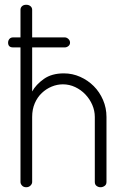

<svg xmlns="http://www.w3.org/2000/svg" viewBox="-20 -786 528 806"><path d="M14 -607Q14 -616 19.5 -622.5Q25 -629 35 -629H66V-745Q66 -754 72.5 -760Q79 -766 90 -766Q101 -766 108 -760Q115 -754 115 -745V-629H252Q260 -629 267 -622.5Q274 -616 274 -607Q274 -598 267 -592.5Q260 -587 252 -587H115V-402Q131 -431 164 -454.5Q197 -478 248 -478Q284 -478 316.5 -463.5Q349 -449 373.5 -424.5Q398 -400 412.5 -366.5Q427 -333 427 -295V-22Q427 -11 419 -5.5Q411 0 402 0Q393 0 385.5 -5.5Q378 -11 378 -22V-295Q378 -321 367.5 -345.5Q357 -370 338.5 -389.5Q320 -409 295.5 -420.5Q271 -432 244 -432Q220 -432 197 -422.5Q174 -413 155.5 -395.5Q137 -378 126 -352.5Q115 -327 115 -295V-22Q115 -14 108 -7Q101 0 90 0Q79 0 72.5 -7Q66 -14 66 -22V-587H35Q14 -587 14 -607Z"/></svg>

Font: AkaAcidDosis
Style: Light
Weight: 300
Designer: Edgar Tolentino, Pablo Impallari, Igino Marini, Aka-Acid
Foundry: Edgar Tolentino, Pablo Impallari, Igino Marini, Aka-Acid
Version: Version 1.007